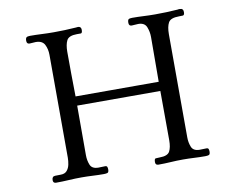

<svg xmlns="http://www.w3.org/2000/svg" viewBox="-80 -839 1159 946"><g transform="rotate(-10 500.0 -366.5)"><path d="M898 -18Q898 -4 891.5 -1.5Q885 1 873 1Q845 1 817.5 -0.5Q790 -2 762 -2Q731 -2 700.5 0Q670 2 639 2Q624 2 624 -13Q624 -30 631 -31Q638 -32 651 -32Q691 -32 701.5 -52Q712 -72 712 -107Q712 -169 711.5 -231Q711 -293 711 -354H295V-106Q295 -80 304 -57.5Q313 -35 345 -35Q353 -35 361.5 -35.5Q370 -36 379 -36Q387 -36 389 -30.5Q391 -25 391 -18Q391 -4 384.5 -1.5Q378 1 366 1Q338 1 310.5 -0.5Q283 -2 255 -2Q223 -2 191 0Q159 2 127 2Q112 2 112 -13Q112 -32 128 -32.5Q144 -33 156 -33Q177 -33 187.5 -45.5Q198 -58 201.5 -75.5Q205 -93 205 -109Q205 -238 204.5 -366.5Q204 -495 204 -624Q204 -653 192.5 -675.5Q181 -698 148 -698Q140 -698 132.5 -697Q125 -696 117 -696Q103 -696 103 -712Q103 -725 108 -729Q113 -733 126 -733Q155 -733 184.5 -731.5Q214 -730 244 -730Q272 -730 299.5 -731Q327 -732 355 -734Q359 -735 366 -735Q382 -735 382 -718Q382 -701 374 -701Q366 -701 355 -701Q314 -701 303.5 -680Q293 -659 293 -624Q293 -569 293.5 -512.5Q294 -456 295 -400H711Q711 -456 711.5 -512Q712 -568 712 -624Q712 -650 702.5 -674Q693 -698 661 -698Q652 -698 644 -697Q636 -696 628 -696Q614 -696 614 -712Q614 -726 619 -729.5Q624 -733 637 -733Q666 -733 694 -731.5Q722 -730 751 -730Q779 -730 807.5 -731Q836 -732 864 -734Q867 -735 870 -735Q873 -735 876 -735Q893 -735 893 -717Q893 -701 884.5 -700.5Q876 -700 865 -700Q823 -700 812 -679.5Q801 -659 801 -622Q801 -493 801.5 -364Q802 -235 802 -106Q802 -80 811 -57.5Q820 -35 852 -35Q860 -35 868.5 -35.5Q877 -36 886 -36Q894 -36 896 -30.5Q898 -25 898 -18Z"/></g></svg>

Font: Kaisei Opti
Style: Regular
Weight: 400
Designer: Font-Kai, 金井和夫
Foundry: KAZUO KANAI
Version: Version 5.003